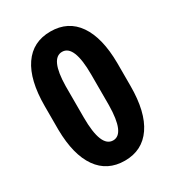

<svg xmlns="http://www.w3.org/2000/svg" viewBox="-176 -826 858 940"><g transform="rotate(-30 253.0 -356.0)"><path d="M253.4 -105Q318.8 -105 320.8 -264.6V-438Q320.8 -606 252.4 -606Q186.5 -606 184.1 -452.1V-274.9Q184.1 -105 253.4 -105ZM459.5 -293.9Q459.5 -146.5 406 -68.4Q352.5 9.8 253.9 9.8Q155.3 9.8 101.8 -66.2Q48.3 -142.1 46.4 -283.7V-418Q46.4 -564.9 99.6 -642.8Q152.8 -720.7 252.4 -720.7Q352.1 -720.7 405.3 -643.6Q458.5 -566.4 459.5 -423.3Z"/></g></svg>

Font: RobotoCondensed-Bold
Style: Bold
Weight: 700
Designer: Google
Version: Version 2.001240; 2014